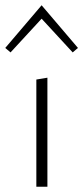

<svg xmlns="http://www.w3.org/2000/svg" viewBox="-33 -709 316 729"><path d="M-13 -527 125 -689 263 -527 243 -510 125 -638 7 -510ZM105 -407 147 -414V0H105Z"/></svg>

Font: Ysabeau Infant Light
Style: Regular
Weight: 300
Designer: Christian Thalmann (Catharsis Fonts)
Version: Version 0.003